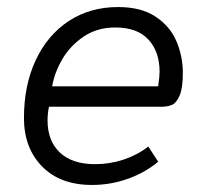

<svg xmlns="http://www.w3.org/2000/svg" viewBox="-20 -515 581 545"><path d="M48 -180Q48 -273 81.5 -344.5Q115 -416 175.5 -455.5Q236 -495 315 -495Q381 -495 422 -467.5Q463 -440 481 -397.5Q499 -355 499 -308Q499 -265 490 -244Q481 -223 468.5 -217.5Q456 -212 438 -212H119Q115 -193 115 -173Q115 -115 150 -82Q185 -49 250 -49Q292 -49 331 -62Q370 -75 401 -99L429 -56Q392 -25 343 -7.5Q294 10 241 10Q151 10 99.5 -42.5Q48 -95 48 -180ZM429 -270Q433 -298 433 -311Q433 -368 401.5 -402.5Q370 -437 307 -437Q256 -437 218 -411.5Q180 -386 157.5 -348Q135 -310 128 -270Z"/></svg>

Font: Niramit Light
Style: Italic
Weight: 300
Italic angle: -10°
Designer: Katatrad Aksorn Co.,Ltd.
Foundry: Cadson Demak Co.,Ltd.
Version: Version 1.000; ttfautohint (v1.6)